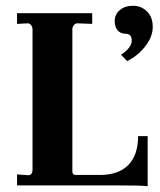

<svg xmlns="http://www.w3.org/2000/svg" viewBox="-20 -643 554 666"><path d="M39.1 0V-38.1L78.1 -35.2Q93.3 -35.2 92.8 -57.1V-541Q92.8 -549.8 87.4 -556.4Q82 -563 74.2 -562L39.1 -560.1V-597.2H299.8V-560.1L251 -562Q242.2 -563 236.6 -556.4Q231 -549.8 231 -541V-48.8Q231 -35.6 243.2 -36.1H326.2Q391.1 -36.1 425 -70.6Q459 -105 459 -170.9H492.2V2.9Q474.1 0 368.2 0ZM416 -525.9Q398.9 -525.9 388.4 -537.4Q377.9 -548.8 377.9 -570.8Q377.9 -592.8 395.5 -607.9Q413.1 -623 441.4 -623Q469.7 -623 489.7 -603.5Q509.8 -584 509.8 -549.6Q509.8 -515.1 483.4 -481.7Q457 -448.2 420.9 -431.2L399.9 -453.1Q437 -478 437 -502Q437 -525.9 416 -525.9Z"/></svg>

Font: Unna-Bold
Style: Bold
Weight: 700
Designer: Jorge de Buen U.
Foundry: Omnibus-Type
Version: Version 2.006;PS 002.006;hotconv 1.0.70;makeotf.lib2.5.58329